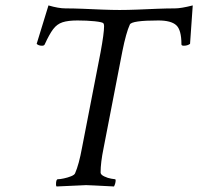

<svg xmlns="http://www.w3.org/2000/svg" viewBox="-20 -675 721 698"><path d="M278.3 -138.7 345.7 -485.4Q358.4 -554.2 358.4 -580.1Q358.4 -586.4 356 -590.3Q352.5 -594.7 324.2 -597.7Q295.9 -600.6 261.7 -600.6Q227.5 -600.6 207.3 -594Q187 -587.4 173.1 -568.8Q159.2 -550.3 142.6 -513.7Q140.6 -508.8 132.8 -508.8Q120.1 -508.8 113.3 -515.6L156.2 -655.3Q192.9 -644.5 217.8 -644.5Q246.1 -644.5 281.2 -643.1Q316.4 -641.6 351.8 -640.1Q387.2 -638.7 415 -638.7Q443.8 -638.7 479.7 -640.1Q515.6 -641.6 551.5 -643.1Q587.4 -644.5 616.2 -644.5Q638.2 -644.5 680.7 -655.3L670.9 -515.6Q661.6 -508.8 648.4 -508.8Q639.6 -508.8 639.6 -513.7Q639.6 -566.4 620.6 -583.5Q601.6 -600.6 555.7 -600.6Q459 -600.6 452.1 -585.9Q445.3 -571.3 438.5 -546.9Q431.6 -522.5 424.8 -488.3L356.4 -135.7Q345.7 -83.5 345.7 -47.9Q345.7 -40 358.9 -33.7Q372.1 -27.3 384.8 -25.4L398.4 -23.4Q400.4 -23.4 400.4 -19.5Q400.4 -8.8 394.5 2.9Q349.6 0.5 324.2 -0.7Q298.8 -2 293 -2Q292 -2 265.1 -0.7Q238.3 0.5 185.5 2.9Q183.6 1 183.6 -4.9Q183.6 -23.4 190.4 -23.4Q198.2 -23.4 212.2 -26.4Q226.1 -29.3 238.3 -34.2Q250.5 -39.1 252.9 -44.9Q267.1 -77.1 278.3 -138.7Z"/></svg>

Font: Metal
Style: Regular
Weight: 400
Designer: Danh Hong
Version: Version 8.002; ttfautohint (v1.8.3)